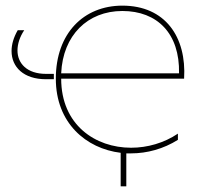

<svg xmlns="http://www.w3.org/2000/svg" viewBox="-20 -540 723 681"><path d="M143 -259H171V-278H143C76 -278 42 -315 42 -361C42 -384 50 -409 66 -433H43C28 -407 21 -382 21 -359C21 -302 64 -259 143 -259ZM445 4C502 4 560 -12 611 -44V-66C562 -33 503 -16 445 -16C318 -16 197 -97 197 -261H633C642 -409 566 -520 414 -520C277 -520 178 -422 178 -261C178 -104 285 -13 408 2V121H428V4ZM615 -280H197C203 -415 291 -501 414 -501C538 -501 618 -421 615 -280Z"/></svg>

Font: Chess Sans Thin
Style: Regular
Weight: 100
Designer: Wolf Bōese
Foundry: Wolf Bōese
Version: Version 7.223;Glyphs 3.3 (3306)